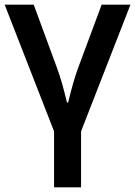

<svg xmlns="http://www.w3.org/2000/svg" viewBox="-20 -560 577 820"><path d="M326.2 1V240.2H210.9V1L0 -540H124L224.1 -268.1Q243.2 -217.8 266.1 -122.1H271Q293 -213.9 313 -268.1L414.1 -540H537.1Z"/></svg>

Font: Open Sans Semibold
Style: Regular
Weight: 600
Foundry: Ascender Corporation
Version: Version 1.10; ttfautohint (v1.5.65-e2d9)